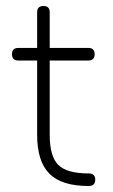

<svg xmlns="http://www.w3.org/2000/svg" viewBox="-20 -621 378 641"><path d="M276 0Q186 0 145 -41Q104 -82 104 -171V-419H41Q20 -419 20 -440Q20 -461 41 -461H104V-580Q104 -601 125 -601Q146 -601 146 -580V-461H275Q296 -461 296 -440Q296 -419 275 -419H146V-171Q146 -99 174.5 -70.5Q203 -42 276 -42Q298 -42 298 -21Q298 0 276 0Z"/></svg>

Font: Jura Light
Style: Regular
Weight: 300
Designer: Daniel Johnson, Alexei Vanyashin
Foundry: Daniel Johnson
Version: Version 5.103